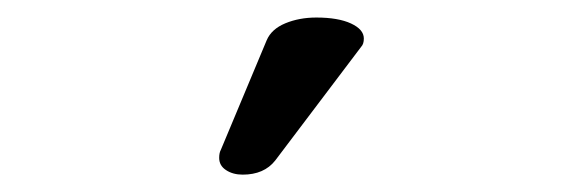

<svg xmlns="http://www.w3.org/2000/svg" viewBox="-20 -769 645 219"><path d="M392.1 -715.8 293.9 -585.9Q281.2 -569.8 256.8 -569.8Q245.6 -569.8 237.8 -575Q230 -580.1 230 -588.9Q230 -594.7 231.9 -598.1L284.2 -723.1Q289.6 -735.8 305.4 -742.4Q321.3 -749 340.8 -749Q365.7 -749 380.4 -742.2Q395 -735.4 395 -725.1Q395 -718.8 392.1 -715.8Z"/></svg>

Font: Marmelad
Style: Regular
Weight: 400
Designer: Manvel Shmavonyan
Foundry: Cyreal (www.cyreal.org)
Version: Version 1.000